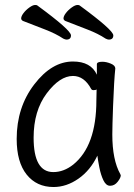

<svg xmlns="http://www.w3.org/2000/svg" viewBox="-20 -733 540 771"><path d="M195 18Q127 18 87 -32Q47 -82 47 -175Q47 -302 117.5 -394Q188 -486 273 -486Q345 -486 369 -433V-475Q369 -485 391 -485Q407 -485 425 -477.5Q443 -470 443 -458Q438 -411 434 -306Q431 -225 431 -193Q431 -91 463 -34L465 -29Q465 -19 452.5 -3Q440 13 422 13Q406 13 395.5 -8.5Q385 -30 379 -60.5Q373 -91 371 -108Q343 -49 295 -15.5Q247 18 195 18ZM194 -42Q236 -42 274 -72Q367 -147 367 -330Q367 -356 368 -374Q365 -371 355 -371Q349 -371 346 -376Q318 -428 273 -428Q220 -428 167.5 -358Q115 -288 115 -180Q115 -42 194 -42ZM417 -574Q412 -574 404 -578Q374 -598 331 -614.5Q288 -631 242 -649Q235 -653 235 -659Q235 -668 244.5 -680.5Q254 -693 268 -703Q282 -713 291 -713Q298 -713 300 -711Q435 -612 435 -591Q435 -574 417 -574ZM247 -574Q242 -574 234 -578Q204 -598 161 -614.5Q118 -631 72 -649Q65 -653 65 -659Q65 -668 74.5 -680.5Q84 -693 98 -703Q112 -713 121 -713Q128 -713 130 -711Q265 -612 265 -591Q265 -574 247 -574Z"/></svg>

Font: Moon Stars Kai HW
Style: Regular
Weight: 400
Designer: GuiWonder
Version: Version 1.101